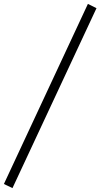

<svg xmlns="http://www.w3.org/2000/svg" viewBox="-59 -741 515 985"><path d="M5 224 -39 203 392 -721 436 -699Z"/></svg>

Font: Ysabeau Infant Light
Style: Italic
Weight: 300
Italic angle: -12°
Designer: Christian Thalmann (Catharsis Fonts)
Version: Version 2.001;gftools[0.9.30]; featfreeze: ss01,ss02,lnum